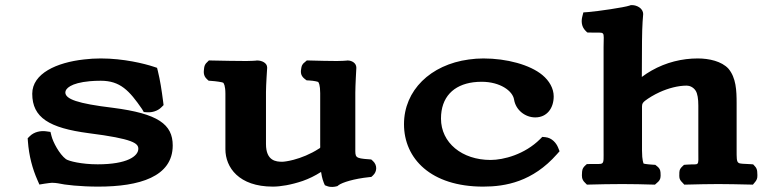

<svg xmlns="http://www.w3.org/2000/svg" viewBox="-20 -718 3000 749"><path d="M88 -178.6 88.8 -167.2C93 -109.3 106.8 -59.3 125.9 -16L133.7 1.9L152.9 -1.3C163.7 -3.1 180.7 -5 182.8 -5C189.1 -5 202.9 -3.8 206.2 -2.9C232.8 3.3 294.1 10 363.7 10C523.3 10 653.8 -28.2 653.8 -150.6C653.8 -233.1 596.6 -274.8 420.3 -297.5C282 -314.1 234.9 -331.5 234.9 -357.5C234.9 -372.1 255.3 -394.3 330.2 -401.2C343.2 -402.4 357.5 -403 373.1 -403C449 -403 484.5 -364.6 534.2 -292.4L540.9 -280.9L554.2 -280C564.6 -279.4 574.3 -280.8 582.9 -283.6C593.4 -286.9 602.4 -292.3 609.4 -299.3L618.1 -308L616.6 -320.2C610.5 -367.6 604.4 -406.4 596 -440.1L592.7 -453.4L579.7 -457.7C543.8 -469.7 462.2 -490 373.1 -490C351.1 -490 329.2 -488.7 307.8 -486.1C201.4 -474.4 105.8 -431.5 105.8 -352.3C105.8 -259.1 172.1 -218.8 325.7 -198.5C500.7 -176.3 519.6 -158.7 519.6 -137.6C519.6 -109 476.5 -77 361.3 -77C297.4 -77 248.5 -89.5 237.4 -97.1C211.4 -116.5 186.8 -163.9 181 -187.1L176.9 -203.4L160.3 -205.7C139.2 -208.8 113.3 -203.9 96.1 -186.7Z M1160.8 -12.1C1185.6 -20.9 1208.1 -31.8 1232.5 -47.3C1236.1 -22.2 1242 -7.7 1243.3 -4.6L1247.4 4.7L1257.3 8.4C1270.2 13.2 1284.4 10.9 1291.1 9.3L1296.6 7.9L1300.9 4.3C1315.4 -6.4 1361.1 -20.8 1419.9 -26.9L1428.6 -27.8L1434.7 -33.4C1451.9 -49 1451.9 -74.5 1434.7 -90L1428.2 -95.9L1419 -96.6C1363.6 -100.5 1366.1 -104.3 1366.1 -140.1V-356.9C1366.1 -382.5 1369.9 -449.8 1370.1 -453L1370.1 -453.3V-453.9C1370.1 -472.9 1351.2 -482 1337.1 -482H1334.6L1332.4 -481.6C1330.1 -481.2 1306.9 -480 1294.1 -480C1262.6 -480 1224.7 -481 1187.7 -482L1177 -482.3L1168.2 -474.7C1157.1 -466.2 1156.4 -458 1155.3 -451.9C1153.5 -441.3 1150 -424.6 1168.2 -410.6L1176 -404.6L1185.6 -404.1C1205.7 -403.1 1219.8 -399.2 1221.2 -398.2C1223.3 -396.4 1229.1 -386.7 1229.1 -354.5V-154.3C1229.1 -138.1 1230.8 -142.5 1223.3 -137.6C1191 -116.6 1154.8 -102.4 1125 -94.6C1104.4 -89.2 1087.5 -87 1081.2 -87C1057.8 -87 1017.6 -89.5 1017.6 -156.2V-359.5C1017.6 -385 1022.2 -453.3 1022.2 -453.3L1022.2 -453.9V-454.5C1022.2 -473.1 1000.5 -482 984.1 -482H981.2L978.5 -481.5C976.7 -481.3 956.5 -480 941.3 -480C904.9 -480 848.3 -481 805.7 -482L795 -482.3L787.4 -474.7C777.2 -465.5 776.8 -456.5 776 -449.9C774.8 -439.4 772 -423 787.4 -409.1L793.9 -403.2L803 -402.5C823.9 -401.2 845.9 -397.6 850.5 -395.5C853.2 -393.3 859.3 -383.2 859.3 -352.6V-135.9C859.3 -65.2 911.6 10 1044.2 10C1074.5 10 1115.4 3.2 1160.8 -12.1Z M2162.9 -128 2157.2 -142.3C2150.4 -159.4 2133.4 -180.5 2107.3 -182.9L2095.4 -184L2087 -175.4C2026.8 -115.5 1944.5 -94 1893.7 -94C1782.2 -94 1700.3 -161 1700.3 -255.5C1700.3 -338.8 1748.8 -387.1 1827.1 -397.1C1837.1 -398.3 1847.7 -399 1858.9 -399C1931 -399 1980 -363.4 1985.4 -329.6C1991.9 -288.7 2028.7 -260 2068 -260C2113.6 -260 2140 -295.8 2140 -342C2140 -373 2122.9 -402.8 2096 -425.2C2047.6 -465.4 1956.7 -490 1865.9 -490C1846.5 -490 1827.4 -488.6 1808.8 -485.9C1659.2 -465.7 1556 -365.5 1556 -233.5C1556 -99 1661.1 10 1864.7 10C1952.3 10 2057.9 -9 2152.7 -116.5Z M2495.8 -324.5C2510.3 -335.6 2531 -348.3 2553.4 -358.5C2586.9 -373.7 2624.9 -384 2659.1 -384C2669.9 -384 2684.8 -378.1 2693.7 -364.3C2701.1 -352.8 2704.2 -332.1 2704.2 -306.3V-130.6C2704.2 -64 2710.3 -79.6 2659.8 -75.8L2648.3 -74.9L2640.9 -67.9C2628.9 -56.7 2630.3 -46.7 2630.1 -38.8C2630 -30.2 2628 -19.1 2640.9 -7L2649.6 2.3L2663.3 2C2703 1 2744.2 0 2781.9 0C2817.1 0 2862 1 2905 2L2917.1 2.3L2924.8 -7C2936.9 -20.2 2934.7 -32.9 2934.2 -42.5C2933.8 -49.9 2934.6 -58.9 2924.8 -69.5L2918.1 -76.8L2907.7 -77.6C2852.9 -81.8 2853.6 -70.4 2853.6 -133.9V-315.1C2853.6 -365.1 2851.6 -414.6 2821.5 -450.3C2795.2 -478.8 2746.6 -490 2701.9 -490C2641.5 -490 2578.7 -475.2 2521.4 -442.5C2508.3 -435 2497.6 -428.1 2483.8 -417.8L2484.5 -557.9C2484.9 -622.4 2488.9 -660.7 2488.9 -660.7L2489 -661.9V-663C2489 -686.3 2463.3 -698 2446.2 -698H2440.8L2435.8 -696.2C2416.1 -689.2 2310.9 -673.7 2273.7 -670.9L2255.7 -669.6L2251.3 -652.1C2247.6 -637 2247.4 -614.8 2263.9 -598.3L2270.9 -591.3L2280.9 -591C2345.2 -589.2 2334.6 -602 2334.6 -534V-134.8C2334.6 -66.8 2340.4 -79.8 2279 -78.1L2269.1 -77.8L2262.1 -71.4C2250.4 -60.7 2250.8 -49.8 2250.4 -42C2249.9 -32.5 2248 -18.2 2262.1 -5.3L2269.7 2.3L2280.4 2C2319.5 1 2361 0 2407.9 0C2451.4 0 2489 1 2522.8 2L2535 2.3L2543.6 -5.3C2559 -17.4 2557.2 -30.5 2556.9 -39.4C2556.6 -47.3 2557.4 -58.4 2543.6 -69.2L2536.3 -75L2525.9 -75.6C2499.9 -77.2 2490.8 -79.8 2490.8 -79.8C2490.8 -79.8 2484.5 -91.2 2484.5 -130.5L2484.5 -302.6C2484.5 -314.1 2488.5 -318.2 2495.8 -324.5Z"/></svg>

Font: Linux Libertine Mono O 
Style: Mono Bold
Weight: 400
Designer: Philipp H. Poll
Foundry: Philipp H. Poll
Version: Version 5.1.7